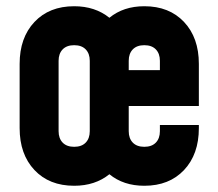

<svg xmlns="http://www.w3.org/2000/svg" viewBox="-20 -583 699 616"><path d="M618 -243H393V-162Q393 -139 406 -125.5Q419 -112 443 -112Q467 -112 480 -125.5Q493 -139 493 -162V-182H618V-172Q618 -88 570.5 -37.5Q523 13 443 13Q376 13 331 -24Q285 13 218 13Q138 13 90.5 -37.5Q43 -88 43 -172V-378Q43 -462 90.5 -512.5Q138 -563 218 -563Q285 -563 331 -526Q376 -563 443 -563Q523 -563 570.5 -512.5Q618 -462 618 -378ZM268 -162V-388Q268 -411 255 -424.5Q242 -438 218 -438Q194 -438 181 -424.5Q168 -411 168 -388V-162Q168 -139 181 -125.5Q194 -112 218 -112Q242 -112 255 -125.5Q268 -139 268 -162ZM393 -388V-358H493V-388Q493 -411 480 -424.5Q467 -438 443 -438Q419 -438 406 -424.5Q393 -411 393 -388Z"/></svg>

Font: Mohave Bold
Style: Regular
Weight: 700
Designer: Gumpita Rahayu
Foundry: Tokotype
Version: Version 2.002;PS 002.002;hotconv 1.0.88;makeotf.lib2.5.64775